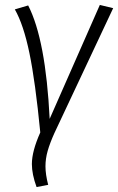

<svg xmlns="http://www.w3.org/2000/svg" viewBox="-20 -551 478 777"><path d="M181 -70 384 -531 438 -518 200 -12Q182 28 173 59.5Q164 91 164 122Q164 155 175 197L128 206Q109 154 109 113Q109 61 143 -15Q123 -221 99 -336.5Q75 -452 40 -513L94 -529Q165 -391 181 -70Z"/></svg>

Font: Fira Sans Condensed Light
Style: Italic
Weight: 300
Width: 3
Italic angle: -8°
Designer: Carrois Corporate & Edenspiekermann AG
Foundry: Carrois Corporate GbR & Edenspiekermann AG
Version: Version 4.203